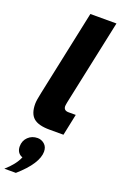

<svg xmlns="http://www.w3.org/2000/svg" viewBox="-193 -771 709 1127"><g transform="rotate(20 161.5 -207.0)"><path d="M49 -186 162 -720H325L212 -188Q211 -181 209.5 -174Q208 -167 208 -162Q208 -134 239 -134H284L256 0H169Q99 0 68.5 -26.5Q38 -53 38 -114Q38 -136 49 -186ZM70 306H-2Q55 256 75 207Q58 202 48 187.5Q38 173 38 152Q38 116 62 93Q86 70 121 70Q145 70 164 86.5Q183 103 183 133Q183 169 155 212.5Q127 256 70 306Z"/></g></svg>

Font: Wix Madefor Text ExtraBold
Style: Italic
Weight: 800
Italic angle: -12°
Designer: Dalton Maag Ltd
Foundry: Dalton Maag Ltd
Version: Version 3.100